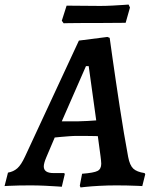

<svg xmlns="http://www.w3.org/2000/svg" viewBox="-60 -813 670 842"><path d="M502 -125Q509 -88 524.5 -73.5Q540 -59 574 -54L577 -49L564 3Q564 3 544 2Q524 1 497 0.5Q470 0 451 0Q412 0 375.5 2Q339 4 316 6.5Q293 9 293 9L290 1L300 -51Q352 -55 368 -63.5Q384 -72 384 -95Q384 -102 383 -110Q382 -118 381 -127L369 -216Q361 -216 343 -216.5Q325 -217 306.5 -217Q288 -217 278 -217Q262 -217 242.5 -215.5Q223 -214 206 -212.5Q189 -211 180 -210L143 -123Q132 -97 132 -83Q132 -54 175 -54H222L224 -49L211 6Q211 6 190 4.5Q169 3 137 1.5Q105 0 73 0Q49 0 22.5 0.5Q-4 1 -22 2Q-40 3 -40 3L-25 -56Q-1 -60 16 -75Q33 -90 50 -127L286 -635L411 -651L421 -647Q421 -647 424.5 -622Q428 -597 434 -554.5Q440 -512 448 -458Q456 -404 465 -345Q474 -286 483.5 -229.5Q493 -173 502 -125ZM211 -281H284Q301 -281 323.5 -282.5Q346 -284 362 -285L329 -523H317ZM510 -780 491 -713 354 -712Q326 -712 294.5 -712Q263 -712 241 -711.5Q219 -711 219 -711L211 -722L232 -788Q232 -788 257 -788Q282 -788 317 -787.5Q352 -787 380 -787Q404 -787 433 -788.5Q462 -790 483 -791.5Q504 -793 504 -793Z"/></svg>

Font: Alegreya SemiBold
Style: Italic
Weight: 600
Italic angle: -7°
Designer: Juan Pablo del Peral
Foundry: Huerta Tipografica
Version: Version 2.009